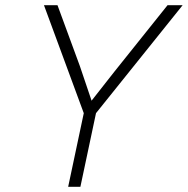

<svg xmlns="http://www.w3.org/2000/svg" viewBox="-20 -718 722 738"><path d="M302 -283 149 -698H201L287 -464L332 -331L420 -443L624 -698H682L349 -283L289 0H242Z"/></svg>

Font: Azeret Mono Thin
Style: Italic
Weight: 100
Italic angle: -12°
Designer: Martin Vácha
Foundry: Displaay
Version: Version 1.000; Glyphs 3.0.3, build 3074